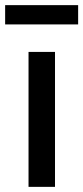

<svg xmlns="http://www.w3.org/2000/svg" viewBox="-39 -727 324 747"><path d="M121 0H72V-525H175V0ZM-19 -707H265V-632H-19Z"/></svg>

Font: Lexend
Style: Regular
Weight: 400
Designer: Thomas Jockin
Foundry: Lexend
Version: Version 1.000